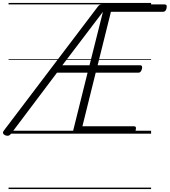

<svg xmlns="http://www.w3.org/2000/svg" viewBox="-58 -905 1149 1300"><path d="M838 0H462Q447 0 441 -5.5Q435 -11 438 -23L535 -413H328L17 0Q9 11 -1 13.5Q-11 16 -23 11Q-34 6 -37 -2.5Q-40 -11 -31 -22L602 -857Q610 -868 617 -872Q624 -876 637 -875H1056Q1067 -875 1069.5 -869Q1072 -863 1070 -850Q1067 -837 1061 -831Q1055 -825 1045 -825H693L603 -463H893Q900 -463 903 -457Q906 -451 903 -438Q899 -425 893.5 -419Q888 -413 880 -413H590L500 -50H849Q859 -50 861.5 -44Q864 -38 861 -25Q859 -12 853 -6Q847 0 838 0ZM364 -463H548L639 -825ZM0 365H965V375H0ZM0 -20H965V0H0ZM0 -505H965V-500H0ZM0 -885H965V-875H0Z"/></svg>

Font: Playwrite IS Guides
Style: Regular
Weight: 400
Designer: Veronika Burian, José Scaglione
Foundry: TypeTogether
Version: Version 1.003